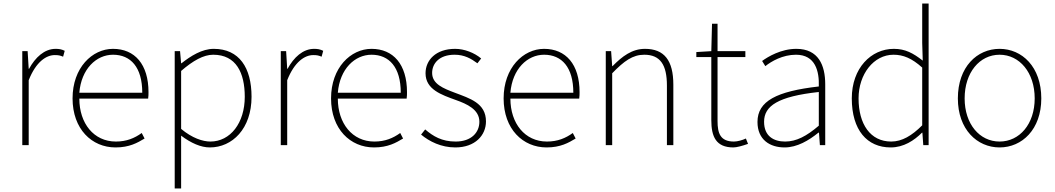

<svg xmlns="http://www.w3.org/2000/svg" viewBox="-20 -814 5920 1077"><path d="M105 0H141V-364C182 -468 240 -505 287 -505C308 -505 317 -503 334 -496L343 -529C325 -538 310 -540 292 -540C229 -540 178 -492 143 -428H141L135 -527H105Z M628 13C706 13 751 -13 791 -37L775 -68C735 -39 690 -20 630 -20C506 -20 425 -122 425 -261H811C813 -274 813 -286 813 -297C813 -453 736 -540 614 -540C497 -540 387 -434 387 -262C387 -90 495 13 628 13ZM425 -294C436 -427 520 -507 614 -507C713 -507 778 -437 778 -294Z M996 -416C1063 -474 1122 -507 1176 -507C1305 -507 1353 -405 1353 -271C1353 -124 1272 -20 1160 -20C1118 -20 1058 -39 996 -91ZM960 243H996V-53C1052 -11 1107 13 1157 13C1283 13 1391 -92 1391 -271C1391 -434 1322 -540 1179 -540C1113 -540 1050 -500 998 -459H996L990 -527H960Z M1555 0H1591V-364C1632 -468 1690 -505 1737 -505C1758 -505 1767 -503 1784 -496L1793 -529C1775 -538 1760 -540 1742 -540C1679 -540 1628 -492 1593 -428H1591L1585 -527H1555Z M2078 13C2156 13 2201 -13 2241 -37L2225 -68C2185 -39 2140 -20 2080 -20C1956 -20 1875 -122 1875 -261H2261C2263 -274 2263 -286 2263 -297C2263 -453 2186 -540 2064 -540C1947 -540 1837 -434 1837 -262C1837 -90 1945 13 2078 13ZM1875 -294C1886 -427 1970 -507 2064 -507C2163 -507 2228 -437 2228 -294Z M2534 13C2645 13 2706 -55 2706 -133C2706 -236 2615 -262 2531 -294C2468 -318 2404 -342 2404 -405C2404 -457 2443 -507 2530 -507C2585 -507 2623 -485 2658 -459L2679 -486C2641 -518 2585 -540 2533 -540C2424 -540 2367 -476 2367 -403C2367 -312 2457 -282 2537 -253C2599 -231 2669 -200 2669 -131C2669 -71 2624 -20 2536 -20C2458 -20 2409 -50 2365 -88L2342 -59C2389 -20 2455 13 2534 13Z M3046 13C3124 13 3169 -13 3209 -37L3193 -68C3153 -39 3108 -20 3048 -20C2924 -20 2843 -122 2843 -261H3229C3231 -274 3231 -286 3231 -297C3231 -453 3154 -540 3032 -540C2915 -540 2805 -434 2805 -262C2805 -90 2913 13 3046 13ZM2843 -294C2854 -427 2938 -507 3032 -507C3131 -507 3196 -437 3196 -294Z M3378 0H3414V-403C3481 -472 3529 -507 3594 -507C3684 -507 3721 -450 3721 -334V0H3757V-339C3757 -475 3706 -540 3598 -540C3525 -540 3470 -498 3416 -443H3414L3408 -527H3378Z M4094 13C4112 13 4145 4 4176 -7L4164 -37C4145 -28 4117 -20 4097 -20C4020 -20 4005 -67 4005 -135V-494H4161V-527H4005V-681H3974L3970 -527L3886 -522V-494H3970V-140C3970 -48 3996 13 4094 13Z M4381 13C4451 13 4517 -26 4571 -70H4574L4579 0H4609V-341C4609 -448 4571 -540 4447 -540C4361 -540 4288 -496 4255 -472L4273 -443C4307 -470 4370 -507 4445 -507C4554 -507 4576 -414 4573 -329C4336 -302 4229 -247 4229 -130C4229 -30 4299 13 4381 13ZM4384 -20C4320 -20 4266 -50 4266 -131C4266 -220 4344 -273 4573 -298V-109C4504 -50 4447 -20 4384 -20Z M4976 13C5049 13 5108 -26 5152 -70H5154L5159 0H5189V-794H5153V-573L5156 -474C5102 -516 5058 -540 4994 -540C4866 -540 4758 -432 4758 -262C4758 -84 4844 13 4976 13ZM4979 -20C4862 -20 4796 -118 4796 -262C4796 -398 4881 -507 4992 -507C5047 -507 5095 -487 5153 -435V-111C5095 -53 5040 -20 4979 -20Z M5587 13C5713 13 5821 -88 5821 -262C5821 -439 5713 -540 5587 -540C5461 -540 5353 -439 5353 -262C5353 -88 5461 13 5587 13ZM5587 -20C5475 -20 5391 -118 5391 -262C5391 -407 5475 -507 5587 -507C5699 -507 5784 -407 5784 -262C5784 -118 5699 -20 5587 -20Z"/></svg>

Font: Noto Sans T Chinese Thin
Style: Regular
Weight: 100
Designer: Ryoko NISHIZUKA (kana & ideographs); Paul D. Hunt (Latin, Greek & Cyrillic); Wenlong ZHANG (bopomofo); Sandoll Communica
Foundry: Adobe Systems Incorporated
Version: Version 1.000;PS 1;hotconv 1.0.78;makeotf.lib2.5.61930